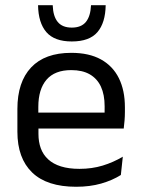

<svg xmlns="http://www.w3.org/2000/svg" viewBox="-20 -703 540 734"><path d="M271 11Q159.5 11 103 -43.5Q46.5 -98 46.5 -199.5V-286.5Q46.5 -389.5 99 -445.2Q151.5 -501 252.5 -501Q320.5 -501 366 -475.8Q411.5 -450.5 434.5 -404Q457.5 -357.5 457.5 -293V-275Q457.5 -259 456.2 -243Q455 -227 453 -211.5H378.5Q379.5 -235.5 379.8 -257Q380 -278.5 380 -296.5Q380 -341 365.8 -371.8Q351.5 -402.5 323.2 -418.8Q295 -435 252.5 -435Q189.5 -435 158 -398.5Q126.5 -362 126.5 -294V-247.5L127 -237.5V-191Q127 -160.5 136 -136Q145 -111.5 164.2 -93.8Q183.5 -76 213.2 -66.8Q243 -57.5 284 -57.5Q331.5 -57.5 372.5 -70Q413.5 -82.5 449.5 -104L442 -34Q409.5 -13.5 366.5 -1.2Q323.5 11 271 11ZM89 -211.5V-272.5H436V-211.5ZM254.5 -544.5Q188 -544.5 157.2 -580.2Q126.5 -616 125.5 -683H181.5Q183 -640.5 200.8 -619Q218.5 -597.5 254.5 -597.5Q290.5 -597.5 308.2 -619Q326 -640.5 328 -683H384Q383 -616 352.5 -580.2Q322 -544.5 254.5 -544.5Z"/></svg>

Font: Anek Latin
Style: Regular
Weight: 400
Designer: Yesha Goshar
Foundry: Ek Type
Version: Version 1.003